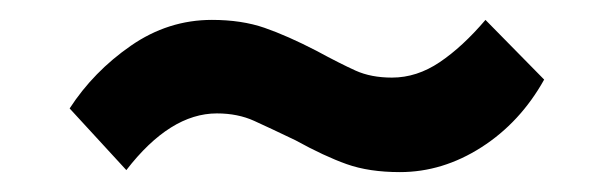

<svg xmlns="http://www.w3.org/2000/svg" viewBox="-20 -432 616 193"><path d="M107 -261 50 -323Q74 -360 111.5 -386Q149 -412 193 -412Q223 -412 246 -404Q269 -396 298 -381Q322 -368 337.5 -361Q353 -354 374 -354Q399 -354 422 -369.5Q445 -385 468 -412L527 -352Q503 -309 464 -284Q425 -259 382 -259Q351 -259 328.5 -267Q306 -275 277 -291Q252 -303 235.5 -310.5Q219 -318 198 -318Q151 -318 107 -261Z"/></svg>

Font: Haskoy Medium
Style: Regular
Weight: 500
Designer: Ertekin Erdin
Foundry: Ertekin Erdin
Version: Version 1.500; ttfautohint (v1.8.3)